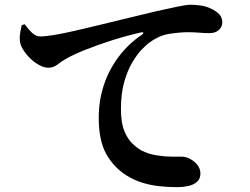

<svg xmlns="http://www.w3.org/2000/svg" viewBox="-20 -755 1040 798"><path d="M82.5 -654.3 70.2 -650.3Q67.9 -638.5 64.5 -622.1Q61.1 -605.7 62.2 -587.9Q63.5 -569.6 75.5 -549.8Q87.4 -530.1 105.3 -512.6Q123.3 -495 143.4 -484.3Q163.5 -473.5 180.6 -473.5Q201.9 -473.5 218.6 -486.5Q235.2 -499.5 250.7 -508.4Q281 -526.5 332.7 -547.3Q384.5 -568.1 446.4 -587.7Q508.2 -607.3 566.6 -620.3Q574.9 -622.3 575.7 -618.9Q576.4 -615.5 570 -610.8Q513.2 -572.6 473 -518.9Q432.8 -465.3 411.6 -401.3Q390.4 -337.3 390.4 -265.8Q390.4 -170.9 421.4 -115.4Q452.4 -59.9 503.9 -27Q535.3 -7.1 569.8 3.8Q604.3 14.7 641.6 18.8Q679 22.9 717.1 22.9Q740.1 22.9 762 18.2Q783.9 13.5 798.4 1.1Q813 -11.3 813 -34.4Q813 -53.1 800.8 -68.8Q788.7 -84.4 771 -94.1Q753.3 -103.8 736 -103.8Q722 -103.8 693.1 -103.9Q664.1 -104.1 630.7 -109.4Q597.4 -114.7 568.9 -129.1Q551.6 -138.7 531.5 -157.1Q511.4 -175.4 497.1 -209.7Q482.7 -244 482.7 -302.1Q482.7 -366 496.1 -413.6Q509.4 -461.1 529.3 -494.7Q549.2 -528.3 569.1 -549.1Q589.1 -570 602.7 -579.2Q642.6 -608.3 685.6 -614.7Q728.7 -621.1 762.8 -621.1Q784.3 -621.1 807.8 -619.2Q831.4 -617.3 850.9 -617.3Q875.6 -617.3 889.8 -630.5Q903.9 -643.7 903.9 -662.4Q903.9 -682.5 890.7 -696.2Q877.4 -709.8 857.3 -719Q838.1 -728.4 816.3 -731.8Q794.5 -735.3 771.9 -735.3Q756.3 -735.3 719.3 -727.8Q682.3 -720.3 632.7 -709Q583.1 -697.7 529.7 -684.4Q463.9 -668.5 404.4 -653.9Q345 -639.4 295.5 -628Q245.9 -616.6 208.2 -610.1Q170.5 -603.6 148.1 -603.6Q128.5 -603.6 112.2 -619.5Q95.9 -635.3 82.5 -654.3Z"/></svg>

Font: Noto Serif HK
Style: Regular
Weight: 200
Designer: Ryoko NISHIZUKA 西塚涼子 (kana & ideographs); Frank Grießhammer (Latin, Greek & Cyrillic); Wenlong ZHANG 张文龙 (bopomofo); San
Foundry: Adobe
Version: Version 2.001;hotconv 1.1.0;makeotfexe 2.6.0